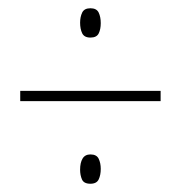

<svg xmlns="http://www.w3.org/2000/svg" viewBox="-20 -585 439 465"><path d="M29 -340V-365H369V-340ZM199 -140Q183 -140 178.5 -150.5Q174 -161 174 -174Q174 -191 180 -201Q186 -211 199 -211Q214 -211 219 -200.5Q224 -190 224 -176Q224 -161 219 -150.5Q214 -140 199 -140ZM199 -494Q184 -494 179 -504.5Q174 -515 174 -530Q174 -544 179 -554.5Q184 -565 199 -565Q214 -565 219 -554.5Q224 -544 224 -529Q224 -514 219 -504Q214 -494 199 -494Z"/></svg>

Font: Noto Sans Khmer ExtraCondensed Thin
Style: Regular
Weight: 250
Width: 2
Designer: Danh Hong and the Monotype Design Team
Foundry: Monotype Imaging Inc.
Version: Version 2.004